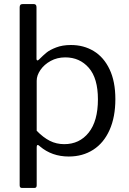

<svg xmlns="http://www.w3.org/2000/svg" viewBox="-20 -762 635 947"><path d="M160 -727V-473Q160 -464 165 -464Q168 -464 173 -469Q194 -490 210 -503Q226 -516 257 -528Q288 -540 330 -540Q393 -540 442.5 -510Q492 -480 520.5 -420Q549 -360 549 -273Q549 -185 520.5 -121Q492 -57 440 -23.5Q388 10 319 10Q236 10 177 -40Q170 -47 166 -47Q161 -47 161 -34V152Q161 165 150 165H88Q77 165 77 152V-726Q77 -734 80.5 -738Q84 -742 93 -742H146Q160 -742 160 -727ZM297 -51Q372 -51 417.5 -108Q463 -165 463 -272Q463 -376 418 -427.5Q373 -479 302 -479Q262 -479 230 -461.5Q198 -444 179.5 -417Q161 -390 161 -364V-117Q193 -84 225.5 -67.5Q258 -51 297 -51Z"/></svg>

Font: Libre Franklin
Style: Regular
Weight: 400
Designer: Pablo Impallari, Rodrigo Fuenzalida
Foundry: Impallari Type
Version: Version 1.002; ttfautohint (v1.5)